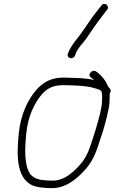

<svg xmlns="http://www.w3.org/2000/svg" viewBox="-20 -953 594 996"><path d="M549.2 -469C556.1 -477.7 556.3 -486 549.8 -494L540.8 -504C528.8 -534.4 510.1 -557.5 487.4 -576L477.1 -583C456.6 -595.5 431.5 -563.3 451.8 -551L461.9 -543C464.4 -541.7 466.9 -539.7 469.3 -537L467.4 -538C428.3 -548 380.7 -548.3 331.6 -550C254.1 -555.2 208 -531.6 167.9 -486C122.2 -433 87.4 -357 77.8 -265C65.1 -144.4 66.8 -37 140 4.5C165.5 18.9 208.2 23 250.6 23C303.4 23 348.4 -4 382.6 -34C428 -73.8 460.6 -114.1 484.1 -182C495.6 -216 505.9 -247 514.8 -275C526.7 -316 543.4 -376 547.6 -416C548.2 -430.5 549.5 -453.2 549.2 -469ZM508.4 -414C507.4 -404.7 504.3 -387.7 499 -363C483.4 -302.6 467.8 -251.4 447 -191C426.4 -130.1 398.3 -98 358.5 -62C331.1 -38.1 297.1 -16 254.7 -16C236 -16 217.8 -17 200 -19C169 -22.9 151.1 -32.9 136.3 -51C104.7 -97.5 108.2 -182.9 116.8 -265C125.4 -347.7 156.1 -414.6 196.5 -463C230.3 -500.7 262.5 -513.4 326.6 -511C373.3 -509.4 416.1 -508.4 454.4 -500C473.3 -494.4 492.4 -491.6 505.4 -481C512.4 -463.4 509.3 -436.4 508.4 -414ZM369.8 -666 372.8 -675C376.8 -689.8 399.6 -719.6 409.5 -730C418.6 -740 431.4 -757.7 448.1 -783C472.5 -820.9 501.7 -858.1 524.1 -888L535.5 -902C551.8 -923 520.5 -945.7 505.8 -924L494.4 -910C486.7 -900.7 475.9 -886.7 462 -868C442.5 -841.9 401.1 -776.9 381 -754C363.7 -733.8 340.3 -699.7 331.5 -673C325.6 -647.2 361.7 -643 369.8 -666Z"/></svg>

Font: Just Breathe
Style: Obl2
Weight: 400
Foundry: Cannot Into Space Fonts
Version: Version 0.72